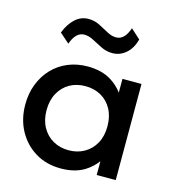

<svg xmlns="http://www.w3.org/2000/svg" viewBox="-113 -845 868 955"><g transform="rotate(15 321.5 -367.0)"><path d="M286 15Q212 15 155.2 -19.2Q98.5 -53.5 66.2 -112.8Q34 -172 34 -247.5Q34 -304 52.5 -352Q71 -400 104.5 -435.5Q138 -471 184.5 -490.5Q231 -510 286 -510Q359 -510 408.5 -479Q444.5 -456.5 468 -424V-495H566V0H468V-71Q444.5 -38.5 408.5 -16Q359 15 286 15ZM300.5 -82.5Q345.5 -82.5 381 -102.8Q416.5 -123 436.8 -160Q457 -197 457 -247.5Q457 -298 436.8 -335.2Q416.5 -372.5 381 -392.5Q345.5 -412.5 300.5 -412.5Q255 -412.5 219.8 -392.5Q184.5 -372.5 164 -335.2Q143.5 -298 143.5 -247.5Q143.5 -197 164 -160Q184.5 -123 219.8 -102.8Q255 -82.5 300.5 -82.5ZM162.5 -594.5 112.5 -638.5Q130.5 -685 160.2 -712.2Q190 -739.5 229 -739.5Q259.5 -739.5 285.8 -726.2Q312 -713 336 -699.5Q360 -686 383.5 -686Q405.5 -686 421.8 -702.5Q438 -719 448.5 -750.5L498 -705.5Q485 -657.5 454.5 -631.5Q424 -605.5 385.5 -605.5Q355 -605.5 328 -618.8Q301 -632 276.5 -645.2Q252 -658.5 229 -658.5Q206.5 -658.5 190 -642.2Q173.5 -626 162.5 -594.5Z"/></g></svg>

Font: Geologica EX
Style: Regular
Weight: 400
Designer: Sindre Bremnes, Frode Helland
Foundry: Monokrom Skriftforlag AS
Version: Version 1.010;gftools[0.9.28]